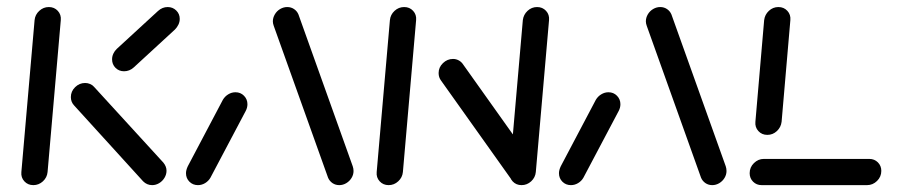

<svg xmlns="http://www.w3.org/2000/svg" viewBox="-20 -539 2611 559"><path d="M77 0Q61.1 0 50.9 -11.1Q40.7 -22.2 42.2 -38.1L80.7 -480.4Q82.2 -496.3 94.3 -507.4Q106.3 -518.5 122.2 -518.5Q138.1 -518.5 148.3 -507.4Q158.5 -496.3 157 -480.4L118.5 -38.1Q117 -22.2 105 -11.1Q93 0 77 0ZM464.8 -41.9Q464.8 -31.1 458.9 -21.3Q453 -11.5 443.3 -5.7Q433.7 0 423 0Q407.8 0 396.7 -11.1L195.6 -232.2Q186.3 -242.2 186.3 -256.3Q186.3 -273 198.7 -285.2Q211.1 -297.4 227.8 -297.4Q235.6 -297.4 242.4 -294.4Q249.3 -291.5 253.7 -286.3L455.6 -65.6Q464.8 -54.4 464.8 -41.9ZM468.1 -518.5Q483 -518.5 493.1 -508.5Q503.3 -498.5 503.3 -484.1Q503.3 -475.2 499.4 -467.2Q495.6 -459.3 489.3 -453L369.3 -342.6Q357 -331.5 341.1 -331.5Q326.3 -331.5 316.3 -341.5Q306.3 -351.5 306.3 -366.3Q306.3 -374.8 310 -382.8Q313.7 -390.7 320 -396.7L440 -507Q452.6 -518.5 468.1 -518.5Z M556.3 0Q541.5 0 531.5 -10Q521.5 -20 521.5 -34.8Q521.5 -43.7 526.7 -54.8L628.9 -248.5Q634.8 -258.5 644.6 -264.4Q654.4 -270.4 665.6 -270.4Q680.4 -270.4 690.4 -260.2Q700.4 -250 700.4 -235.6Q700.4 -225.2 695.2 -215.6L592.6 -21.5Q587 -11.9 577.2 -5.9Q567.4 0 556.3 0ZM1009.3 -41.1Q1009.3 -30.4 1003.5 -20.9Q997.8 -11.5 988.1 -5.7Q978.5 0 967.8 0Q956.7 0 948 -5.9Q939.3 -11.9 935.2 -21.5L777 -463.7Q774.4 -470.7 774.4 -476.7Q774.4 -487.4 780.2 -497.2Q785.9 -507 795.7 -512.8Q805.6 -518.5 816.3 -518.5Q827.4 -518.5 836.1 -512.6Q844.8 -506.7 848.9 -497L1007 -54.8Q1009.3 -48.1 1009.3 -41.1Z M1111.5 0Q1095.6 0 1085.4 -11.1Q1075.2 -22.2 1076.7 -38.1L1115.2 -480.4Q1116.7 -496.3 1128.7 -507.4Q1140.7 -518.5 1156.7 -518.5Q1172.6 -518.5 1182.8 -507.4Q1193 -496.3 1191.5 -480.4L1153 -38.1Q1151.5 -22.2 1139.4 -11.1Q1127.4 0 1111.5 0ZM1257 -326.3Q1257 -343 1269.6 -355.2Q1282.2 -367.4 1298.9 -367.4Q1307.4 -367.4 1314.6 -363.7Q1321.9 -360 1326.7 -353.7L1535.6 -60L1473 -10.7L1264.1 -304.4Q1257 -313.7 1257 -326.3ZM1498.5 0Q1482.6 0 1472.4 -11.1Q1462.2 -22.2 1463.7 -38.1L1502.2 -480.4Q1504.1 -496.3 1515.9 -507.4Q1527.8 -518.5 1543.7 -518.5Q1559.6 -518.5 1569.8 -507.4Q1580 -496.3 1578.5 -480.4L1540 -38.1Q1538.5 -22.2 1526.5 -11.1Q1514.4 0 1498.5 0Z M1642.2 0Q1627.4 0 1617.4 -10Q1607.4 -20 1607.4 -34.8Q1607.4 -43.7 1612.6 -54.8L1714.8 -248.5Q1720.7 -258.5 1730.6 -264.4Q1740.4 -270.4 1751.5 -270.4Q1766.3 -270.4 1776.3 -260.2Q1786.3 -250 1786.3 -235.6Q1786.3 -225.2 1781.1 -215.6L1678.5 -21.5Q1673 -11.9 1663.1 -5.9Q1653.3 0 1642.2 0ZM2095.2 -41.1Q2095.2 -30.4 2089.4 -20.9Q2083.7 -11.5 2074.1 -5.7Q2064.4 0 2053.7 0Q2042.6 0 2033.9 -5.9Q2025.2 -11.9 2021.1 -21.5L1863 -463.7Q1860.4 -470.7 1860.4 -476.7Q1860.4 -487.4 1866.1 -497.2Q1871.9 -507 1881.7 -512.8Q1891.5 -518.5 1902.2 -518.5Q1913.3 -518.5 1922 -512.6Q1930.7 -506.7 1934.8 -497L2093 -54.8Q2095.2 -48.1 2095.2 -41.1Z M2545.9 -41.5Q2545.9 -24.4 2533.5 -12.2Q2521.1 0 2504.4 0H2197.4Q2182.6 0 2172.6 -10Q2162.6 -20 2162.6 -34.8Q2162.6 -51.9 2175 -64.1Q2187.4 -76.3 2203.7 -76.3H2511.1Q2525.9 -76.3 2535.9 -66.3Q2545.9 -56.3 2545.9 -41.5ZM2214.1 -146.3Q2198.1 -146.3 2188 -157.4Q2177.8 -168.5 2179.3 -184.4L2204.8 -480.4Q2206.7 -496.3 2218.5 -507.4Q2230.4 -518.5 2246.3 -518.5Q2262.2 -518.5 2272.4 -507.4Q2282.6 -496.3 2281.1 -480.4L2255.6 -184.4Q2253.7 -168.5 2241.9 -157.4Q2230 -146.3 2214.1 -146.3Z"/></svg>

Font: 26F Galaxy Sans
Style: Bold Italic
Weight: 700
Italic angle: -5°
Designer: C₂₉H₂₅N₃O₅
Version: Version 1.200